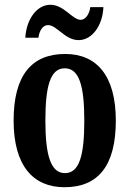

<svg xmlns="http://www.w3.org/2000/svg" viewBox="-20 -774 543 804"><path d="M309 -606C367 -606 410 -669 413 -744H358C355 -717 339 -691 318 -691C283 -691 248 -754 191 -754C132 -754 90 -690 86 -616H141C144 -643 158 -669 181 -669C218 -669 252 -606 309 -606ZM250 10C392 10 465 -81 465 -269C465 -457 385 -548 253 -548C111 -548 37 -457 37 -269C37 -81 118 10 250 10ZM252 -49C192 -49 170 -125 170 -269C170 -414 191 -488 251 -488C312 -488 333 -414 333 -269C333 -125 313 -49 252 -49Z"/></svg>

Font: Noto Serif Tamil ExtraCondensed
Style: Bold Italic
Weight: 700
Width: 2
Italic angle: -12°
Designer: Indian Type Foundry, Tom Grace, and the Monotype Design Team
Foundry: Monotype Imaging Inc.
Version: Version 2.003